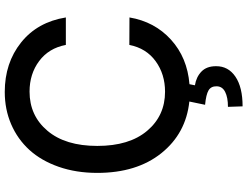

<svg xmlns="http://www.w3.org/2000/svg" viewBox="-132 -644 1000 775"><g transform="rotate(-90 367.5 -257.0)"><path d="M684.1 -490.7H573.2Q560.1 -559.6 508.1 -598.4Q456.1 -637.2 384.8 -637.2Q287.6 -637.2 226.6 -564.9Q165.5 -492.7 165.5 -363.8Q165.5 -234.4 226.6 -162.4Q287.6 -90.3 384.3 -90.3Q455.1 -90.3 507.3 -128.2Q559.6 -166 573.2 -234.4L684.1 -233.9Q667 -132.3 594.5 -66.4Q522 -0.5 414.6 8.3L410.2 30.3Q443.8 35.6 465.6 56.6Q487.3 77.6 487.3 115.2Q487.8 164.6 445.3 193.6Q402.8 222.7 325.2 222.7L323.2 163.6Q361.3 163.6 383.5 152.3Q405.8 141.1 406.2 118.2Q406.7 95.2 389.6 85.2Q372.6 75.2 331.5 71.3L344.7 7.8Q215.8 -5.9 136.2 -105.2Q56.6 -204.6 56.6 -363.8Q56.6 -449.2 81.3 -519.8Q106 -590.3 149.4 -637.9Q192.9 -685.5 252.9 -711.4Q313 -737.3 383.3 -737.3Q500.5 -737.3 583 -671.4Q665.5 -605.5 684.1 -490.7Z"/></g></svg>

Font: Interop Med
Style: Regular
Weight: 500
Designer: Rasmus Andersson, Google, Jang Haemin
Foundry: jhaemin
Version: Version 1.007